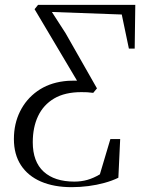

<svg xmlns="http://www.w3.org/2000/svg" viewBox="-20 -763 594 794"><path d="M276.5 11Q203 11 149.2 -12.2Q95.5 -35.5 66.5 -80Q37.5 -124.5 37.5 -188Q37.5 -251 62.8 -302Q88 -353 134.2 -386Q180.5 -419 243.5 -427Q258.5 -429 272.2 -429.2Q286 -429.5 298.5 -429.5L123 -725L137.5 -743H539.5L537 -562H513L483.5 -703L194.5 -713.5L251 -626L381 -397.5L365.5 -379Q351.5 -381 340.5 -381.5Q329.5 -382 316.5 -382Q248.5 -382 204 -355.8Q159.5 -329.5 137.5 -283Q115.5 -236.5 115.5 -174.5Q115.5 -94.5 160.5 -53.2Q205.5 -12 287.5 -12Q316 -12 341.5 -19.2Q367 -26.5 393 -42L436.5 -188H477L469.5 -28Q444 -15.5 412.2 -6.8Q380.5 2 345.8 6.5Q311 11 276.5 11Z"/></svg>

Font: Merriweather 144pt Light
Style: Italic
Weight: 300
Italic angle: -7.8°
Version: Version 2.101